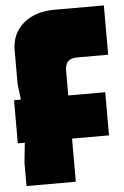

<svg xmlns="http://www.w3.org/2000/svg" viewBox="-51 -738 503 776"><g transform="rotate(-5 200.0 -350.0)"><path d="M5 -175H375V-350H5ZM400 -700H200Q121 -700 73 -659Q25 -618 25 -550V-415L35 -330V-190L25 -95V0H225V-450Q225 -476 237 -488Q249 -500 275 -500H400Z"/></g></svg>

Font: Millimetre
Style: Extrablack
Weight: 900
Designer: Jérémy Landes
Version: Version 1.0